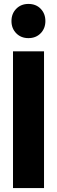

<svg xmlns="http://www.w3.org/2000/svg" viewBox="-20 -953 290 973"><path d="M124 -933.1Q162.6 -933.1 186.3 -908.4Q210 -883.8 210 -846.2Q210 -809.1 186 -784.4Q162.1 -759.8 124 -759.8Q86.4 -759.8 62.3 -784.4Q38.1 -809.1 38.1 -846.2Q38.1 -883.8 62.3 -908.4Q86.4 -933.1 124 -933.1ZM203.1 -692.9V0H45.9V-692.9Z"/></svg>

Font: Fira Sans Compressed
Style: Bold
Weight: 700
Width: 1
Designer: Carrois Corporate & Edenspiekermann AG
Foundry: Carrois Corporate GbR & Edenspiekermann AG
Version: Version 4.203;PS 004.203;hotconv 1.0.88;makeotf.lib2.5.64775